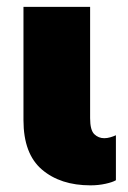

<svg xmlns="http://www.w3.org/2000/svg" viewBox="-20 -537 380 571"><path d="M249 14.2Q272.9 14.2 293.9 9.5Q314.9 4.9 324.7 -1V-134.8Q317.4 -131.3 308.1 -128.7Q298.8 -126 290 -126Q272.9 -126 260.5 -137.9Q248 -149.9 248 -185.5V-516.6H49.8V-179.7Q49.8 -79.6 104.7 -32.7Q159.7 14.2 249 14.2Z"/></svg>

Font: Roboto Flex
Style: Optical Size 14.0 Weight 1000 Grade 0.00 Width 100 Slant 0.00 Parametric Thick Stroke 96 Parametric Thin Stroke 79 Parametric Counter Width 468 Parametric Uppercase Height 712 Parametric Lowercase Height 514 Parametric Ascender Height 750 Parametric Descender Depth -203.00 Parametric Figure Height 738
Weight: 1000
Designer: Berlow after Robertson
Foundry: Google
Version: Version 3.000